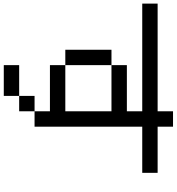

<svg xmlns="http://www.w3.org/2000/svg" viewBox="21 -978 957 1040"><g transform="rotate(90 500.0 -458.5)"><path d="M0 -750V-833.3H583.3V-916.7H666.7V-833.3H916.7V-750H666.7V-166.7H583.3V-250H333.3V-333.3H583.3V-583.3H333.3V-666.7H583.3V-750ZM333.3 0V-83.3H500V0ZM333.3 -333.3H250V-583.3H333.3ZM500 -83.3V-166.7H583.3V-83.3Z"/></g></svg>

Font: Galmuri11 Regular
Style: Regular
Weight: 400
Designer: Minseo Lee (Quiple)
Version: Version 2.356;hotconv 1.1.0;makeotfexe 2.6.0 DEVELOPMENT